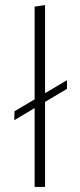

<svg xmlns="http://www.w3.org/2000/svg" viewBox="-20 -734 313 754"><path d="M116 0V-708L157 -714V0ZM36 -262 37 -297 243 -419V-385Z"/></svg>

Font: Ysabeau Office ExtraLight
Style: Regular
Weight: 250
Designer: Christian Thalmann (Catharsis Fonts)
Version: Version 2.001;gftools[0.9.30]; featfreeze: tnum,lnum,ss02